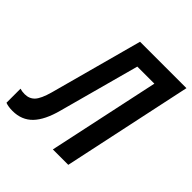

<svg xmlns="http://www.w3.org/2000/svg" viewBox="-238 -851 995 995"><g transform="rotate(45 259.0 -353.5)"><path d="M8 7Q-23 7 -44 -1V-104Q-28 -99 -9 -99Q25 -99 46 -121.5Q67 -144 84 -205L222 -714H562L410 0H297L428 -613H303L183 -171Q159 -80 117 -36.5Q75 7 8 7Z"/></g></svg>

Font: Noto Sans ExtraCondensed SemiBold
Style: Italic
Weight: 600
Width: 2
Italic angle: -12°
Designer: Monotype Design Team
Foundry: Monotype Imaging Inc.
Version: Version 2.013; ttfautohint (v1.8.4.7-5d5b)